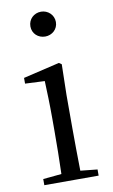

<svg xmlns="http://www.w3.org/2000/svg" viewBox="-87 -814 507 860"><g transform="rotate(-10 166.0 -384.0)"><path d="M163 -655C194 -655 221 -678 221 -711C221 -744 194 -768 163 -768C131 -768 105 -744 105 -711C105 -678 131 -655 163 -655ZM126 0H290V-28L213 -36C212 -92 211 -175 211 -229V-380L214 -520L202 -528L37 -489V-463L126 -459C128 -409 130 -356 130 -289V-229C130 -175 129 -92 127 -36L43 -28V0Z"/></g></svg>

Font: NameLogos Serif 2
Style: Regular
Weight: 500
Version: Version 0.1